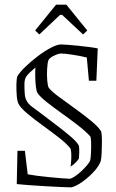

<svg xmlns="http://www.w3.org/2000/svg" viewBox="-20 -795 498 825"><path d="M52 -4 55 -147H87L99 -46Q115 -43 141 -39.5Q167 -36 195 -33.5Q223 -31 246 -29Q269 -27 279 -27Q286 -27 300 -36Q314 -45 328.5 -58.5Q343 -72 354.5 -85.5Q366 -99 368 -108Q370 -117 371 -140Q372 -163 371.5 -184.5Q371 -206 367 -210Q348 -231 315 -256.5Q282 -282 245.5 -308Q209 -334 180 -357Q151 -380 141 -396Q137 -402 134.5 -420.5Q132 -439 131.5 -462Q131 -485 132 -505Q104 -481 94.5 -468.5Q85 -456 85 -434Q85 -406 86.5 -390Q88 -374 94 -363Q101 -349 116 -337.5Q131 -326 157 -307Q187 -284 221.5 -258Q256 -232 283.5 -208.5Q311 -185 319 -169Q321 -158 320.5 -139.5Q320 -121 319 -114Q315 -106 304 -95.5Q293 -85 283 -79Q285 -90 286 -107Q287 -124 286 -139.5Q285 -155 281 -159Q264 -180 231 -205.5Q198 -231 162 -257Q126 -283 97.5 -307Q69 -331 60 -348Q54 -359 52 -383.5Q50 -408 50.5 -433Q51 -458 55 -468Q66 -486 90 -509Q114 -532 143 -554Q172 -576 199 -590Q226 -604 242 -604Q251 -604 271 -602.5Q291 -601 315.5 -598.5Q340 -596 363 -593Q386 -590 400 -587L394 -448H362L353 -548Q324 -555 291 -560Q258 -565 242 -565Q231 -565 211.5 -555.5Q192 -546 188 -536Q184 -525 182.5 -499Q181 -473 183 -449Q185 -425 190 -417Q203 -401 234.5 -378Q266 -355 302.5 -328.5Q339 -302 370.5 -276.5Q402 -251 415 -230Q418 -214 418 -189.5Q418 -165 417 -141.5Q416 -118 413 -103Q405 -82 387.5 -62Q370 -42 349.5 -25.5Q329 -9 311 0.5Q293 10 283 10Q270 10 240 8.5Q210 7 173.5 5Q137 3 104 0.5Q71 -2 52 -4ZM149 -647 131 -664 221 -775H265L355 -664L337 -647L247 -731H238Z"/></svg>

Font: Grenze Gotisch ExtraLight
Style: Regular
Weight: 200
Designer: Renata Polastri
Foundry: Omnibus-Type
Version: Version 1.001